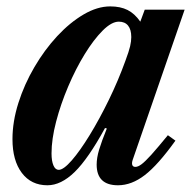

<svg xmlns="http://www.w3.org/2000/svg" viewBox="-20 -554 588 585"><path d="M124.5 10.5Q75 10.5 46.5 -27.2Q18 -65 18 -130Q18 -183.5 36 -240.2Q54 -297 84.8 -349.5Q115.5 -402 154.2 -443.8Q193 -485.5 234.8 -510Q276.5 -534.5 316 -534.5Q347 -534.5 368.8 -523.5Q390.5 -512.5 407.5 -488L421 -524.5H542.5L384.5 -67.5Q381 -57.5 383 -51.5Q385 -45.5 392.5 -45.5Q400.5 -45.5 411.2 -53.5Q422 -61.5 440.8 -82.2Q459.5 -103 491.5 -142L514.5 -125.5Q461.5 -51.5 421.2 -20.5Q381 10.5 339.5 10.5Q274.5 10.5 274.5 -52.5Q274.5 -73 282 -98Q289.5 -123 305.5 -162.5L300 -164Q249 -70.5 207.5 -30Q166 10.5 124.5 10.5ZM159 -36.5Q173.5 -36.5 198.8 -65.5Q224 -94.5 253.5 -142.8Q283 -191 311.8 -250Q340.5 -309 362 -368.5Q373 -398 376.5 -413.2Q380 -428.5 380 -441Q380 -464 370.2 -476Q360.5 -488 342 -488Q320 -488 292.8 -460.8Q265.5 -433.5 238 -388.8Q210.5 -344 187.8 -290.5Q165 -237 151 -183.5Q137 -130 137 -86.5Q137 -63.5 142.8 -50Q148.5 -36.5 159 -36.5Z"/></svg>

Font: Libre Caslon Condensed
Style: Italic
Weight: 400
Italic angle: -22.583°
Designer: Pablo Impallari, Rodrigo Fuenzalida, Katja Schimmel, Ertekin Erdin
Foundry: Pablo Impallari, Rodrigo Fuenzalida
Version: Version 2.000;gftools[0.9.33]